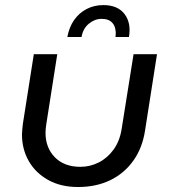

<svg xmlns="http://www.w3.org/2000/svg" viewBox="-20 -723 670 755"><path d="M597.4 -510 550.6 -211Q540.2 -141.8 504.6 -91.6Q469 -41.4 413.6 -14.5Q358.2 12.4 286.8 12.4Q219.2 12.4 169.6 -15.2Q120 -42.8 93.2 -89.5Q66.4 -136.2 66.4 -194.4Q66.4 -203.8 67.7 -215.1Q69 -226.4 70 -236.4L113 -510H205.2L161.4 -230.6Q160.4 -223 159.7 -215.5Q159 -208 159 -201Q159 -142 195.8 -104.5Q232.6 -67 296.2 -67Q334.4 -67 368.5 -84.3Q402.6 -101.6 426.9 -135.2Q451.2 -168.8 458.6 -217.4L505.2 -510ZM244.8 -577.4Q251.8 -616 271.3 -644Q290.8 -672 320.5 -687.5Q350.2 -703 386.4 -703Q443 -703 469.8 -667.7Q496.6 -632.4 487 -577.4H434Q436.8 -595.4 432.8 -611.8Q428.8 -628.2 416.2 -638.5Q403.6 -648.8 379.2 -648.8Q352.4 -648.8 329.3 -629.7Q306.2 -610.6 300.6 -577.4Z"/></svg>

Font: MuseoModerno Thin
Style: Italic
Weight: 100
Italic angle: -9°
Designer: Pablo Cosgaya, Héctor Gatti, Marcela Romero, and the Authors of The MuseoModerno Project.
Foundry: Omnibus-Type Team
Version: Version 1.003